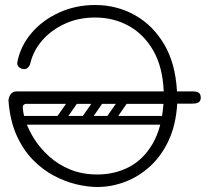

<svg xmlns="http://www.w3.org/2000/svg" viewBox="-20 -737 840 767"><path d="M369 10Q331 10 286 -0.5Q241 -11 195.5 -35Q150 -59 111 -99Q72 -139 46 -197Q20 -255 14 -334V-336Q14 -347 22 -359.5Q30 -372 48 -372H634Q630 -469 592.5 -534.5Q555 -600 494.5 -633.5Q434 -667 360 -667Q293 -667 239 -642Q185 -617 149.5 -576.5Q114 -536 102 -487Q100 -477 93.5 -469Q87 -461 77 -461Q66 -461 57.5 -467.5Q49 -474 49 -483V-487Q61 -552 105 -604Q149 -656 215.5 -686.5Q282 -717 360 -717Q446 -717 518 -677Q590 -637 635.5 -560.5Q681 -484 687 -372H747Q767 -372 774.5 -366Q782 -360 782 -347Q782 -335 774.5 -329Q767 -323 747 -323H688Q683 -239 654 -176.5Q625 -114 579.5 -72.5Q534 -31 479.5 -10.5Q425 10 369 10ZM369 -40Q438 -40 495 -69.5Q552 -99 589 -161.5Q626 -224 633 -322H83Q79 -322 75 -318.5Q71 -315 71 -311Q71 -287 82.5 -252.5Q94 -218 117.5 -181Q141 -144 176.5 -112Q212 -80 260 -60Q308 -40 369 -40ZM676 -257Q676 -239 658 -239H46Q30 -239 30 -257Q30 -274 47 -274H659Q676 -274 676 -257ZM499 -341 433 -246Q423 -233 408 -244Q395 -254 404 -267L470 -361Q479 -375 495 -364Q508 -354 499 -341ZM626 -353Q626 -335 608 -335H86Q70 -335 70 -353Q70 -370 87 -370H609Q626 -370 626 -353ZM300 -341 234 -246Q224 -233 209 -244Q196 -254 205 -267L271 -361Q280 -375 296 -364Q309 -354 300 -341ZM401 -341 335 -246Q325 -233 310 -244Q297 -254 306 -267L372 -361Q381 -375 397 -364Q410 -354 401 -341Z"/></svg>

Font: Agu Display Uzo
Style: Regular
Weight: 400
Designer: Oluwaseun Badejo
Version: Version 1.103